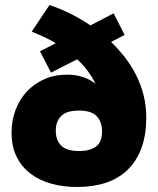

<svg xmlns="http://www.w3.org/2000/svg" viewBox="-20 -737 628 764"><path d="M422 -570Q451 -542 476.5 -509.5Q502 -477 521 -439.5Q540 -402 551 -359.5Q562 -317 562 -270Q562 -199 542.5 -147Q523 -95 487 -60.5Q451 -26 400.5 -9.5Q350 7 287 7Q232 7 184.5 -6Q137 -19 101.5 -46Q66 -73 46 -113.5Q26 -154 26 -209Q26 -258 42 -300Q58 -342 87 -373Q116 -404 156.5 -422Q197 -440 247 -440Q313 -440 360 -404Q346 -432 328 -456Q310 -480 287 -501L183 -448L139 -533L202 -565Q179 -579 155 -590Q131 -601 106 -611L177 -717Q211 -706 253 -686Q295 -666 340 -636L432 -684L476 -598ZM296 -136Q336 -136 361 -153Q386 -170 386 -214Q386 -252 365 -274.5Q344 -297 294 -297Q245 -297 223.5 -275.5Q202 -254 202 -217Q202 -179 223.5 -157.5Q245 -136 296 -136Z"/></svg>

Font: Tilda Sans Black
Style: Regular
Weight: 900
Designer: ParaType Ltd
Foundry: ParaType Ltd
Version: Version 1.009